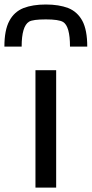

<svg xmlns="http://www.w3.org/2000/svg" viewBox="-98 -849 415 869"><path d="M62.5 -531.2H156.2V0H62.5ZM109.4 -828.6Q168.9 -828.6 210.9 -812.5Q252.4 -795.9 274.9 -754.4Q296.9 -712.9 296.9 -638.2H218.8Q218.8 -730.5 187.5 -749.5Q168 -761.2 109.4 -761.2Q50.8 -761.2 33.7 -751Q0 -730.5 0 -638.2H-78.1Q-78.1 -712.9 -55.7 -754.4Q-34.2 -795.4 8.3 -812.5Q49.8 -828.6 109.4 -828.6Z"/></svg>

Font: Michroma+
Style: Regular
Weight: 400
Designer: beogot
Foundry: beogot
Version: Version